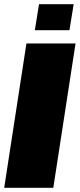

<svg xmlns="http://www.w3.org/2000/svg" viewBox="-22 -895 380 915"><path d="M0 0ZM-2 0 104 -688H338L232 0ZM144 -751ZM144 -751 164 -875H329L309 -751Z"/></svg>

Font: Azeri Sans Black
Style: Italic
Weight: 900
Designer: Hector Gatti & Omnibus-Type (original fonts) / Cristiano Sobral (main changes and remastering)
Foundry: Omnibus-Type
Version: Version 0.07;August 21, 2020;FontCreator 13.0.0.2681 64-bit;